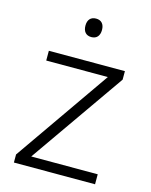

<svg xmlns="http://www.w3.org/2000/svg" viewBox="-111 -801 685 873"><g transform="rotate(15 231.5 -364.5)"><path d="M232 -729C207 -729 193 -713 193 -686C193 -658 207 -642 232 -642C257 -642 271 -658 271 -686C271 -713 257 -729 232 -729ZM422 0V-47H109L420 -492V-532H62V-486H352L40 -38V0Z"/></g></svg>

Font: Noto Sans Meetei Mayek Light
Style: Regular
Weight: 300
Designer: Monotype Design Team and Neelakash Kshetrimayum
Foundry: Monotype Imaging Inc.
Version: Version 2.002